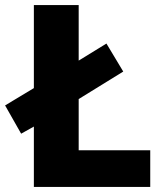

<svg xmlns="http://www.w3.org/2000/svg" viewBox="-30 -734 645 754"><path d="M103 0V-237L53 -209L-10 -320L103 -388V-714H279V-496L388 -563L454 -453L279 -345V-144H560V0Z"/></svg>

Font: Noto Sans Oriya ExtraBold
Style: Regular
Weight: 800
Version: Version 2.003